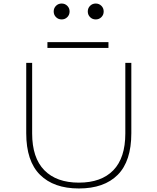

<svg xmlns="http://www.w3.org/2000/svg" viewBox="-20 -1056 890 1087"><path d="M361 -959Q348 -946 329 -946Q310 -946 297 -959Q284 -972 284 -991Q284 -1010 297 -1023Q310 -1036 329 -1036Q348 -1036 361 -1023Q374 -1010 374 -991Q374 -972 361 -959ZM554 -959Q541 -946 522 -946Q503 -946 490 -959Q477 -972 477 -991Q477 -1010 490 -1023Q503 -1036 522 -1036Q541 -1036 554 -1023Q567 -1010 567 -991Q567 -972 554 -959ZM248.5 -817.5H594V-784.5H248.5ZM426.5 11Q284.5 11 206.5 -66.5Q128.5 -144 128.5 -302V-700H162V-300.5Q162 -162.5 231 -92.2Q300 -22 426.5 -22Q553.5 -22 621.5 -92Q689.5 -162 689.5 -300V-700H723.5V-302Q723.5 -143.5 646.5 -66.2Q569.5 11 426.5 11Z"/></svg>

Font: League Mono Wide Thin
Style: Regular
Weight: 100
Width: 8
Designer: Tyler Finck
Foundry: The League of Moveable Type / Tyler Finck
Version: Version 2.210